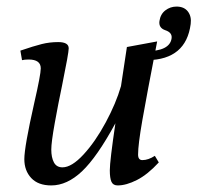

<svg xmlns="http://www.w3.org/2000/svg" viewBox="-20 -554 601 584"><path d="M502 -438Q504 -455 483 -462Q462 -469 465 -490Q468 -511 483 -522.5Q498 -534 517 -534Q540 -534 551.5 -519Q563 -504 560 -481Q546 -373 429 -371L422 -398Q497 -398 502 -438ZM54 -70Q54 -107 84 -240Q104 -327 104 -346Q104 -373 67 -373Q55 -373 47 -371L42 -400Q83 -414 107 -420Q131 -426 157 -426Q189 -426 189 -407Q189 -393 169 -295Q157 -238 146.5 -179.5Q136 -121 136 -99Q136 -75 144 -60Q152 -45 170 -45Q198 -45 234 -84Q270 -123 301.5 -181.5Q333 -240 348 -292L366 -411L458 -428Q426 -263 413 -188.5Q400 -114 400 -84Q400 -67 413 -67Q431 -67 451 -80L463 -60Q429 -23 396.5 -6.5Q364 10 338 10Q324 10 319 -1Q314 -12 314 -36Q314 -64 331 -179Q275 -76 229.5 -33Q184 10 136 10Q96 10 75 -12.5Q54 -35 54 -70Z"/></svg>

Font: Unna
Style: Italic
Weight: 400
Italic angle: -8.05°
Designer: Jorge de Buen Unna
Foundry: Omnibus-Type
Version: Version 2.008